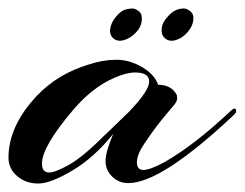

<svg xmlns="http://www.w3.org/2000/svg" viewBox="-25 -424 577 453"><path d="M371 -385Q387 -404 409 -404Q416 -404 424.5 -397Q433 -390 431 -375.5Q429 -361 417 -347.5Q405 -334 390 -329.5Q375 -325 365 -333Q355 -341 356.5 -356.5Q358 -372 371 -385ZM235 -356Q237 -371 249 -385Q261 -399 271 -401.5Q281 -404 287.5 -404Q294 -404 302.5 -397.5Q311 -391 309.5 -375.5Q308 -360 295.5 -347Q283 -334 268 -329.5Q253 -325 243 -333Q233 -341 235 -356ZM364 -42Q434 -82 519 -162Q529 -172 532 -165Q532 -164 532 -161Q532 -158 528 -154Q356 8 278 8Q255 8 239.5 -7.5Q224 -23 224 -44Q224 -65 242 -108Q197 -52 145.5 -21.5Q94 9 65 9Q36 9 15.5 -8.5Q-5 -26 -5 -52Q-5 -126 61 -197Q111 -250 185 -272Q218 -283 249.5 -283Q281 -283 310.5 -265.5Q340 -248 348 -224Q378 -224 391 -202Q393 -199 393 -192Q393 -185 385.5 -176Q378 -167 367 -154Q356 -141 344.5 -126Q333 -111 315.5 -85Q298 -59 298 -41Q298 -23 313.5 -23Q329 -23 364 -42ZM294 -253Q273 -253 244 -240Q193 -218 147 -164Q74 -78 74 -38Q74 -17 91 -17Q105 -17 137.5 -35Q170 -53 223 -106Q226 -109 246 -128Q266 -147 280 -161Q327 -210 327 -231.5Q327 -253 294 -253Z"/></svg>

Font: Arizonia
Style: Regular
Weight: 400
Designer: Robert E. Leuschke
Foundry: Robert E. Leuschke
Version: Version 1.003